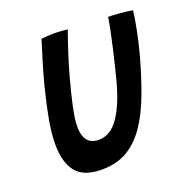

<svg xmlns="http://www.w3.org/2000/svg" viewBox="-125 -794 896 926"><g transform="rotate(-20 323.0 -331.0)"><path d="M245 17.5Q150 17.5 111.2 -32.2Q72.5 -82 72.5 -172.5Q72.5 -228.5 85.2 -298.8Q98 -369 119 -451.5Q132.5 -504 149.2 -560.5Q166 -617 184.5 -675Q200 -676.5 216.5 -677.8Q233 -679 247.5 -679Q267.5 -679 286 -677.5Q304.5 -676 319 -674.5Q302 -627 282.8 -567.8Q263.5 -508.5 247.5 -449Q228.5 -379.5 215 -317Q201.5 -254.5 201.5 -218.5Q201.5 -122.5 278.5 -122.5Q339 -122.5 382 -185.2Q425 -248 454.5 -359.5Q461.5 -386.5 471.8 -427.5Q482 -468.5 492.2 -513.8Q502.5 -559 510.8 -599.2Q519 -639.5 522.5 -664.5Q542.5 -664.5 569.2 -662.5Q596 -660.5 618 -657.8Q640 -655 646.5 -653Q641.5 -611 630.2 -554.8Q619 -498.5 604.5 -444Q577.5 -345 546.8 -261Q516 -177 475.5 -114.5Q435 -52 378.8 -17.2Q322.5 17.5 245 17.5Z"/></g></svg>

Font: Grandstander Medium
Style: Italic
Weight: 500
Italic angle: -15°
Designer: Tyler Finck
Foundry: Etcetera Type Co
Version: Version 1.200; ttfautohint (v1.8.3)